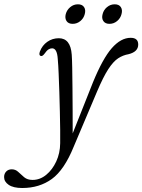

<svg xmlns="http://www.w3.org/2000/svg" viewBox="-120 -646 678 914"><path d="M322.5 -254Q369 -367.5 412.2 -416.8Q455.5 -466 502 -466Q538 -466 538 -434Q538 -399.5 492 -388Q465.5 -383.5 442.5 -368.5Q419.5 -353.5 395.5 -316.8Q371.5 -280 341.5 -209L231 52Q186 163 126.8 206Q67.5 249 -14 249Q-56.5 249 -78.5 234Q-100.5 219 -100.5 197Q-100.5 181 -90.5 170.5Q-80.5 160 -64 160Q-46 160 -33 172.5Q-20 185 -4.8 197.8Q10.5 210.5 35 210.5Q70.5 210.5 100 186.2Q129.5 162 147.8 122.5Q166 83 166.5 36Q167 11.5 166.5 -27.8Q166 -67 165 -113.5Q164 -160 162.5 -207.2Q161 -254.5 159.2 -295.8Q157.5 -337 155 -364.5Q152 -416 128 -416Q119 -416 110.5 -410.5Q102 -405 92 -390.5Q82 -377 74 -379.5Q63.5 -383 70 -401Q81 -430 105.2 -447Q129.5 -464 160 -464Q216 -464 221.5 -385.5Q223 -365.5 223.8 -323.5Q224.5 -281.5 225 -227.8Q225.5 -174 225.8 -117.2Q226 -60.5 226 -11ZM226 -532.5Q205.5 -532.5 196.8 -545.8Q188 -559 193 -579Q198.5 -599 214.5 -612.2Q230.5 -625.5 251 -625.5Q271.5 -625.5 280.2 -612.2Q289 -599 283.5 -579Q278.5 -559 262.5 -545.8Q246.5 -532.5 226 -532.5ZM401 -532.5Q381 -532.5 372 -545.8Q363 -559 368.5 -579Q373.5 -599 389.5 -612.2Q405.5 -625.5 426 -625.5Q446.5 -625.5 455.2 -612.2Q464 -599 458.5 -579Q453.5 -559 437.5 -545.8Q421.5 -532.5 401 -532.5Z"/></svg>

Font: Fraunces 9pt S000 Light
Style: Italic
Weight: 300
Italic angle: -16°
Version: Version 1.000; ttfautohint (v1.8.3)